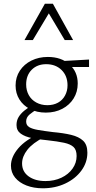

<svg xmlns="http://www.w3.org/2000/svg" viewBox="-20 -726 520 1035"><path d="M211 289Q162 289 123 274Q84 259 61.5 231.5Q39 204 39 167Q39 120 78.5 73.5Q118 27 198 -8L217 14Q156 45 127.5 81.5Q99 118 99 155Q99 199 134 224.5Q169 250 225 250Q273 250 311 232Q349 214 371 183Q393 152 393 115Q393 82 376.5 66.5Q360 51 325 43.5Q290 36 235 30Q191 26 153 18.5Q115 11 92 -5.5Q69 -22 69 -52Q69 -76 80 -94.5Q91 -113 111 -129.5Q131 -146 159 -162L184 -139Q157 -124 139 -108.5Q121 -93 121 -71Q121 -51 137 -41Q153 -31 185 -25.5Q217 -20 265 -14Q322 -9 363.5 1Q405 11 428 32.5Q451 54 451 97Q451 150 418.5 194Q386 238 331.5 263.5Q277 289 211 289ZM227 -119Q179 -119 142 -138Q105 -157 84.5 -190Q64 -223 64 -265Q64 -310 87 -345Q110 -380 149.5 -399.5Q189 -419 238 -419Q310 -419 354.5 -379Q399 -339 399 -276Q399 -231 377 -195.5Q355 -160 316 -139.5Q277 -119 227 -119ZM235 -159Q268 -159 292.5 -172.5Q317 -186 330.5 -211Q344 -236 344 -266Q344 -317 312 -348.5Q280 -380 229 -380Q181 -380 151 -350Q121 -320 121 -271Q121 -239 135 -213.5Q149 -188 175.5 -173.5Q202 -159 235 -159ZM309 -365 299 -396 460 -405V-365ZM329 -510 233 -671 222 -706H265L374 -510ZM112 -510 222 -706H265L254 -672L157 -510Z"/></svg>

Font: Ysabeau Office Light
Style: Regular
Weight: 300
Designer: Christian Thalmann (Catharsis Fonts)
Version: Version 2.001;gftools[0.9.30]; featfreeze: tnum,lnum,ss02